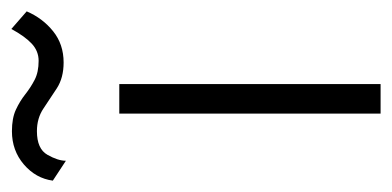

<svg xmlns="http://www.w3.org/2000/svg" viewBox="-224 -494 690 338"><g transform="rotate(-90 121.0 -325.0)"><path d="M-28 -577Q-24 -607 0.5 -628Q25 -649 59 -649Q82 -649 97 -642Q112 -635 124 -625.5Q136 -616 149.5 -609Q163 -602 183 -602Q200 -602 213 -614Q226 -626 239 -650L270 -623Q258 -595 235 -576.5Q212 -558 180 -558Q153 -558 134.5 -570Q116 -582 99 -593.5Q82 -605 59 -605Q28 -605 17.5 -586.5Q7 -568 7 -554ZM90 -460H142V0H90Z"/></g></svg>

Font: Jost* Light
Style: Regular
Weight: 300
Version: Version 3.7